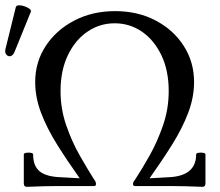

<svg xmlns="http://www.w3.org/2000/svg" viewBox="-20 -719 850 742"><path d="M83 3Q72 3 72 -11V-122Q72 -127 81 -128.5Q90 -130 99 -128.5Q108 -127 108 -122Q108 -78 133 -57Q158 -36 216 -34L288 -30Q239 -99 200 -161.5Q161 -224 138.5 -283.5Q116 -343 116 -402Q116 -479 156.5 -541Q197 -603 267 -639.5Q337 -676 425 -676Q513 -676 582 -639.5Q651 -603 690.5 -541Q730 -479 730 -402Q730 -343 707.5 -283.5Q685 -224 646 -161.5Q607 -99 558 -30L630 -34Q738 -38 738 -122Q738 -127 747 -128.5Q756 -130 765 -128.5Q774 -127 774 -122V-11Q774 3 763 3Q688 0 642 0H502Q494 0 494 -8Q494 -13 497 -18Q500 -23 504 -28Q529 -66 558.5 -118.5Q588 -171 610 -234.5Q632 -298 632 -367Q632 -447 603.5 -506Q575 -565 528 -597Q481 -629 423 -629Q366 -629 318.5 -597Q271 -565 242.5 -506Q214 -447 214 -367Q214 -298 236 -234.5Q258 -171 288 -118.5Q318 -66 342 -28Q346 -23 348.5 -18Q351 -13 351 -8Q351 0 344 0H203Q158 0 83 3ZM36 -518Q30 -504 20.5 -502Q11 -500 4.5 -508Q-2 -516 1 -529L41 -691Q43 -698 52.5 -698.5Q62 -699 74 -695Q86 -691 94 -685Q102 -679 99 -673Z"/></svg>

Font: Junicode
Style: Regular
Weight: 400
Designer: Peter S. Baker
Version: Version 2.100; ttfautohint (v1.8.4)